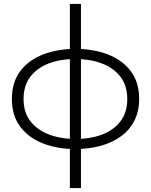

<svg xmlns="http://www.w3.org/2000/svg" viewBox="-20 -740 763 970"><path d="M333 210V-720H389V210ZM361 13Q270.5 13 197.8 -15.2Q125 -43.5 82.5 -99.8Q40 -156 40 -240Q40 -324.5 82.5 -380.8Q125 -437 197.8 -465Q270.5 -493 361 -493Q452 -493 525 -465Q598 -437 640.5 -380.8Q683 -324.5 683 -240Q683 -177 658.5 -129.5Q634 -82 590 -50.5Q546 -19 487.5 -3Q429 13 361 13ZM362 -38Q437.5 -38 496.5 -60.5Q555.5 -83 589.2 -127.8Q623 -172.5 623 -240Q623 -307.5 588.2 -352.5Q553.5 -397.5 494 -419.8Q434.5 -442 360 -442Q286 -442 227 -419.8Q168 -397.5 133.5 -352.5Q99 -307.5 99 -240Q99 -172.5 133.5 -127.8Q168 -83 227.5 -60.5Q287 -38 362 -38Z"/></svg>

Font: Geologica Roman Thin
Style: Regular
Weight: 250
Designer: Sindre Bremnes, Frode Helland
Foundry: Monokrom Skriftforlag AS
Version: Version 1.010;gftools[0.9.28]